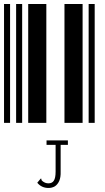

<svg xmlns="http://www.w3.org/2000/svg" viewBox="-20 -610 520 953"><path d="M0 0V-590H30V0ZM60 0V-590H90V0ZM120 0V-590H210V0ZM300 0V-590H390V0ZM420 0V-590H450V0ZM221 323Q186 323 165 297L180 279L183 276L185 277Q185 281 186 284Q188 286 192 290Q205 300 220 300Q239 300 247 287Q256 274 256 242V109H211V87H317V109H281V241Q282 270 274 288Q266 306 252 315Q238 323 221 323Z"/></svg>

Font: Libre Barcode 39 Text
Style: Regular
Weight: 400
Version: Version 1.005; ttfautohint (v1.8.3)